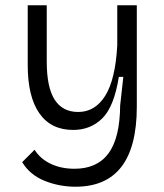

<svg xmlns="http://www.w3.org/2000/svg" viewBox="-20 -535 621 727"><path d="M266 172Q204 172 148.5 149.5Q93 127 64 79L111 32Q132 66 171.5 85Q211 104 262 104Q348 104 391 45.5Q434 -13 435 -136L447 -244H430Q412 -131 367.5 -87Q323 -43 257 -43Q173 -43 129 -106Q85 -169 85 -288V-515H157V-302Q157 -204 187 -157.5Q217 -111 276 -111Q340 -111 378.5 -172.5Q417 -234 424 -363V-515H498V-131Q498 172 266 172Z"/></svg>

Font: Bricolage Grotesque 12pt Light
Style: Regular
Weight: 300
Designer: Mathieu Triay
Foundry: Atelier Triay
Version: Version 1.001; ttfautohint (v1.8.4.7-5d5b);gftools[0.9.33.de